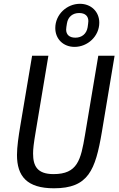

<svg xmlns="http://www.w3.org/2000/svg" viewBox="-20 -997 640 1029"><path d="M152 -698.2 88.4 -320.3C79.5 -267.4 71 -209.2 71 -166.5C71 -52.6 124.3 12.1 269.2 12.1C453.5 12.1 491.1 -84.2 525.9 -289.4L594.1 -698.2H506.7L435.4 -272.7C413 -139.6 395.6 -63.9 267 -63.9C180 -63.9 157.3 -106.9 157.3 -174C157.3 -198.2 160.2 -225.9 171.9 -294.7L239.3 -698.2ZM276.3 -846.6C276.3 -788 319.2 -745.7 379.6 -745.7C449.6 -745.7 512.1 -802.6 512.1 -875.4C512.1 -934.3 468.4 -976.6 408.4 -976.6C338.4 -976.6 276.3 -919.7 276.3 -846.6ZM334.5 -838.8C334.5 -845.9 336.6 -858.7 338.8 -871.8C344.5 -907.3 370 -927.2 404.1 -927.2C436.8 -927.2 453.5 -910.5 453.5 -883.9C453.5 -876.4 451.3 -863.3 449.6 -850.5C443.5 -815 418 -795.1 383.9 -795.1C351.2 -795.1 334.5 -811.8 334.5 -838.8Z"/></svg>

Font: Margiela Mono Italic Text It
Style: Regular
Weight: 400
Designer: Mike Abbink, Paul van der Laan, Pieter van Rosmalen
Foundry: Bold Monday
Version: Version 2.003 2021